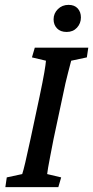

<svg xmlns="http://www.w3.org/2000/svg" viewBox="-20 -769 383 789"><path d="M2 0 7.8 -40 71.3 -53.7Q76.2 -68.4 84 -101.6Q91.8 -134.8 105.5 -198.2L142.6 -372.1Q156.2 -436.5 162.1 -471.2Q168 -505.9 168.9 -519.5L111.3 -533.2L123 -573.2H342.8L336.9 -533.2L272.5 -519.5Q269.5 -506.8 259.8 -470.7Q250 -434.6 237.3 -372.1L200.2 -198.2Q191.4 -153.3 186 -125Q180.7 -96.7 177.7 -80.1Q174.8 -63.5 173.8 -53.7L231.4 -40L219.7 0ZM253.9 -637.7Q228.5 -637.7 214.4 -652.3Q200.2 -667 200.2 -689.5Q200.2 -713.9 217.8 -731.4Q235.4 -749 261.7 -749Q286.1 -749 299.3 -734.4Q312.5 -719.7 312.5 -697.3Q312.5 -672.9 296.4 -655.3Q280.3 -637.7 253.9 -637.7Z"/></svg>

Font: Crimson Pro Medium
Style: Italic
Weight: 500
Italic angle: -12°
Designer: Jacques Le Bailly
Foundry: Baron von Fonthausen
Version: Version 1.003